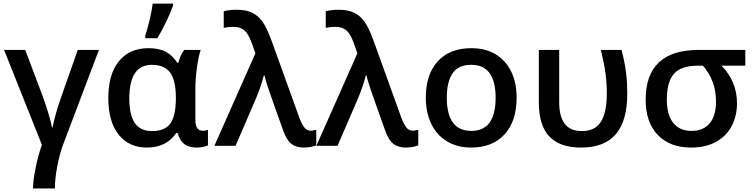

<svg xmlns="http://www.w3.org/2000/svg" viewBox="-20 -821 4238 1081"><path d="M289.1 240.2H166Q166 198.2 179.7 128.4Q193.4 58.6 215.8 -5.9L2.9 -540H122.1L221.2 -276.9Q234.9 -240.7 251.5 -185.8Q268.1 -130.9 272.9 -103H275.9Q278.8 -119.6 287.4 -153.3Q295.9 -187 305.9 -219.5Q315.9 -252 418 -540H537.1L336.9 -11.2Q316.4 42 302.7 113.5Q289.1 185.1 289.1 240.2Z M589.8 0ZM835.9 -83Q907.2 -83 938.2 -124.3Q969.2 -165.5 970.2 -263.2V-269Q970.2 -369.6 937.5 -412.8Q904.8 -456.1 835 -456.1Q708 -456.1 708 -267.1Q708 -174.8 738.8 -128.9Q769.5 -83 835.9 -83ZM808.1 9.8Q705.6 9.8 647.7 -63.5Q589.8 -136.7 589.8 -268.1Q589.8 -403.3 649.7 -476.6Q709.5 -549.8 816.9 -549.8Q875.5 -549.8 913.8 -529.1Q952.1 -508.3 978 -467.8H983.9Q997.1 -515.1 1017.1 -540H1109.9Q1096.7 -500 1088.4 -437.3Q1080.1 -374.5 1080.1 -325.2V-142.1Q1080.1 -114.3 1090.8 -99.6Q1101.6 -85 1121.1 -85Q1136.2 -85 1150.9 -89.8V-2.9Q1143.1 2 1123.8 5.9Q1104.5 9.8 1089.8 9.8Q1043.5 9.8 1018.1 -9.3Q992.7 -28.3 980 -71.8H972.2Q916 9.8 808.1 9.8ZM797.9 -620.1Q811 -660.2 823.2 -712.2Q835.4 -764.2 839.8 -800.8H954.1V-789.1Q942.4 -754.4 917.5 -702.1Q892.6 -649.9 866.2 -606H797.9Z M1187 0 1418 -521 1396 -583Q1377.9 -631.3 1355.2 -650.6Q1332.5 -669.9 1293 -669.9Q1265.6 -669.9 1239.7 -664.1V-757.8Q1272.9 -766.1 1313 -766.1Q1363.3 -766.1 1397.7 -750.2Q1432.1 -734.4 1456.8 -700.7Q1481.4 -667 1507.8 -595.2L1665 -159.2Q1679.2 -121.1 1693.8 -103Q1708.5 -85 1729 -85Q1737.8 -85 1760.7 -89.8V-2.9Q1748 2.9 1728 6.3Q1708 9.8 1690.9 9.8Q1647 9.8 1620.1 -11.5Q1593.3 -32.7 1575.2 -84Q1505.4 -278.3 1489.3 -327.1Q1473.1 -376 1468.8 -397H1465.8Q1448.7 -331.1 1418.9 -261.2L1306.2 0Z M1761.2 0 1992.2 -521 1970.2 -583Q1952.1 -631.3 1929.4 -650.6Q1906.7 -669.9 1867.2 -669.9Q1839.8 -669.9 1814 -664.1V-757.8Q1847.2 -766.1 1887.2 -766.1Q1937.5 -766.1 1971.9 -750.2Q2006.3 -734.4 2031 -700.7Q2055.7 -667 2082 -595.2L2239.3 -159.2Q2253.4 -121.1 2268.1 -103Q2282.7 -85 2303.2 -85Q2312 -85 2335 -89.8V-2.9Q2322.3 2.9 2302.2 6.3Q2282.2 9.8 2265.1 9.8Q2221.2 9.8 2194.3 -11.5Q2167.5 -32.7 2149.4 -84Q2079.6 -278.3 2063.5 -327.1Q2047.4 -376 2043 -397H2040Q2022.9 -331.1 1993.2 -261.2L1880.4 0Z M2377.4 0ZM2888.7 -271Q2888.7 -138.7 2820.8 -64.5Q2752.9 9.8 2631.8 9.8Q2556.2 9.8 2498 -24.4Q2439.9 -58.6 2408.7 -122.6Q2377.4 -186.5 2377.4 -271Q2377.4 -402.3 2444.8 -476.1Q2512.2 -549.8 2634.8 -549.8Q2752 -549.8 2820.3 -474.4Q2888.7 -398.9 2888.7 -271ZM2495.6 -271Q2495.6 -84 2633.8 -84Q2770.5 -84 2770.5 -271Q2770.5 -456.1 2632.8 -456.1Q2560.5 -456.1 2528.1 -408.2Q2495.6 -360.4 2495.6 -271Z M3251.5 9.8Q3132.8 9.8 3073.2 -52.2Q3013.7 -114.3 3013.7 -245.1V-540H3128.4V-245.1Q3128.4 -165.5 3159.2 -124.3Q3189.9 -83 3257.3 -83Q3329.6 -83 3363 -135Q3396.5 -187 3396.5 -297.9Q3396.5 -351.1 3389.6 -404.5Q3382.8 -458 3363.3 -540H3479.5Q3498.5 -465.8 3505.1 -409.4Q3511.7 -353 3511.7 -293.9Q3511.7 -141.1 3447.5 -65.7Q3383.3 9.8 3251.5 9.8Z M4129.4 -240.2Q4129.4 -166 4098.1 -108.9Q4066.9 -51.8 4008.8 -21Q3950.7 9.8 3871.6 9.8Q3751.5 9.8 3683.3 -61.3Q3615.2 -132.3 3615.2 -259.8Q3615.2 -540 3914.6 -540H4176.3V-451.2H4042.5Q4129.4 -361.8 4129.4 -240.2ZM3734.4 -259.8Q3734.4 -174.8 3770.3 -129.4Q3806.2 -84 3873.5 -84Q3939.5 -84 3975.3 -126.2Q4011.2 -168.5 4011.2 -249Q4011.2 -367.7 3937.5 -451.2H3909.7Q3814.9 -451.2 3774.7 -405.8Q3734.4 -360.4 3734.4 -259.8Z"/></svg>

Font: Open Sans Semibold
Style: Regular
Weight: 600
Foundry: Ascender Corporation
Version: Version 1.10; ttfautohint (v1.5.65-e2d9)